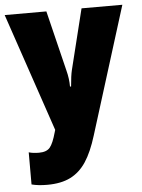

<svg xmlns="http://www.w3.org/2000/svg" viewBox="-55 -597 652 881"><g transform="rotate(-5 271.0 -156.5)"><path d="M192 -553 260 -275Q270 -237 270 -200H275Q279 -249 285 -274L354 -553H542L359 33Q336 108 306.5 152.5Q277 197 234 218.5Q191 240 127 240Q85 240 55 232V84Q74 90 102 90Q137 90 152.5 71.5Q168 53 182 2L185 -8L0 -553Z"/></g></svg>

Font: Noto Sans Display Black Narrow
Style: Regular
Weight: 900
Width: 4
Designer: Monotype Design team
Foundry: Monotype Imaging Inc.
Version: Version 1.000